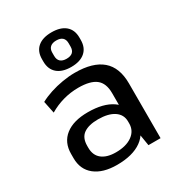

<svg xmlns="http://www.w3.org/2000/svg" viewBox="-191 -927 977 1057"><g transform="rotate(-30 298.0 -398.5)"><path d="M417 -183V-348Q417 -411 381.5 -439Q346 -467 270 -467Q221 -467 174 -454Q127 -441 85 -416L69 -493Q98 -509 136 -521.5Q174 -534 215.5 -541Q257 -548 295 -548Q409 -548 466.5 -498.5Q524 -449 524 -348V0H447ZM244 8Q155 8 104.5 -32Q54 -72 54 -144V-171Q54 -244 105 -284Q156 -324 248 -324Q346 -324 402 -285.5Q458 -247 458 -175V-147Q458 -74 401 -33Q344 8 244 8ZM273 -55Q338 -55 376.5 -82.5Q415 -110 415 -156V-169Q415 -213 378.5 -237.5Q342 -262 277 -262Q218 -262 185.5 -239.5Q153 -217 153 -165V-153Q153 -105 184.5 -80Q216 -55 273 -55ZM295 -585Q238 -585 207 -612Q176 -639 176 -688V-703Q176 -752 207 -778.5Q238 -805 295 -805Q352 -805 383 -778.5Q414 -752 414 -703V-688Q414 -639 383 -612Q352 -585 295 -585ZM295 -637Q321 -637 334 -649Q347 -661 347 -685V-706Q347 -729 334 -741Q321 -753 295 -753Q270 -753 256.5 -741Q243 -729 243 -706V-685Q243 -661 256.5 -649Q270 -637 295 -637Z"/></g></svg>

Font: Pathway Extreme 8pt Thin 12pt Medium
Style: Regular
Weight: 500
Version: Version 1.001;gftools[0.9.26]